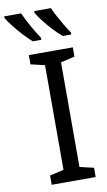

<svg xmlns="http://www.w3.org/2000/svg" viewBox="-159 -993 580 1041"><g transform="rotate(-10 130.5 -472.0)"><path d="M280 0H38V-51L115 -69V-645L38 -663V-714H280V-663L203 -645V-69L280 -51ZM200 -944Q209 -923 223.5 -896Q238 -869 254 -842Q270 -815 284 -796V-784H238Q216 -801 189.5 -829.5Q163 -858 140.5 -887Q118 -916 108 -934V-944ZM36 -944Q52 -908 75 -867Q98 -826 119 -796V-784H72Q51 -802 25 -830Q-1 -858 -23.5 -887Q-46 -916 -57 -934V-944Z"/></g></svg>

Font: Noto Sans SemiCondensed
Style: Regular
Weight: 400
Width: 4
Designer: Monotype Design Team
Foundry: Monotype Imaging Inc.
Version: Version 2.013; ttfautohint (v1.8.4.7-5d5b)